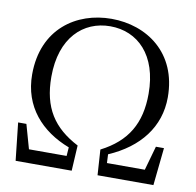

<svg xmlns="http://www.w3.org/2000/svg" viewBox="-82 -829 934 914"><g transform="rotate(10 385.0 -372.5)"><path d="M52 0H323L330 -123C209 -186 150 -274 150 -424C150 -613 255 -709 385 -709C518 -709 620 -611 620 -424C620 -281 565 -187 440 -123L448 0H718L737 -182H698L665 -65H482L480 -107C626 -170 713 -280 713 -423C713 -638 556 -745 385 -745C216 -745 58 -640 58 -419C58 -263 154 -159 290 -107L287 -65H105L72 -182H32Z"/></g></svg>

Font: Harano Aji Mincho KR
Style: Regular
Weight: 400
Foundry: Masamichi Hosoda
Version: HaranoAjiMinchoKR-Regular version 20230610;ttx 4.39.4